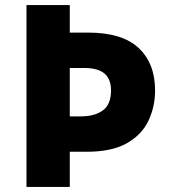

<svg xmlns="http://www.w3.org/2000/svg" viewBox="-20 -827 668 754"><path d="M589 -472Q589 -409 563.5 -354Q538 -299 479 -265Q420 -231 320 -231H254V-93H84V-807H254V-699H326Q460 -699 524.5 -638.5Q589 -578 589 -472ZM297 -370Q352 -370 384 -393.5Q416 -417 416 -472Q416 -516 390.5 -538Q365 -560 310 -560H254V-370Z"/></svg>

Font: Noto Sans Kannada UI ExtraBold
Style: Regular
Weight: 800
Designer: Jelle Bosma - Monotype Design Team
Foundry: Monotype Imaging Inc.
Version: Version 2.005; ttfautohint (v1.8.4.7-5d5b)